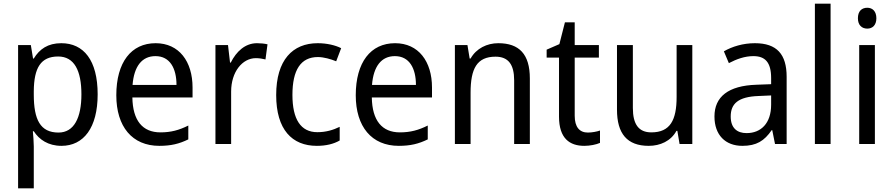

<svg xmlns="http://www.w3.org/2000/svg" viewBox="-20 -846 4837 1040"><path d="M312 -612C239 -612 194 -580 163 -529H159L147 -602H78V174H163V-53C163 -77 160 -111 158 -135H163C192 -90 241 -56 313 -56C433 -56 509 -154 509 -335C509 -520 433 -612 312 -612ZM295 -540C382 -540 421 -464 421 -335C421 -208 381 -128 297 -128C198 -128 163 -198 163 -334V-352C164 -479 201 -540 295 -540Z M823 -612C691 -612 610 -509 610 -330C610 -160 696 -56 843 -56C906 -56 951 -67 1000 -91V-166C950 -141 906 -129 849 -129C752 -129 699 -193 697 -318H1023V-372C1023 -513 950 -612 823 -612ZM822 -542C901 -542 936 -475 936 -386H698C706 -487 749 -542 822 -542Z M1372 -612C1308 -612 1260 -567 1230 -507H1226L1215 -602H1147V-66H1232V-350C1232 -457 1293 -531 1366 -531C1383 -531 1403 -528 1418 -524L1429 -606C1412 -610 1391 -612 1372 -612Z M1696 -56C1746 -56 1787 -66 1820 -85V-159C1785 -142 1746 -130 1699 -130C1609 -130 1564 -200 1564 -332C1564 -467 1609 -537 1702 -537C1733 -537 1772 -526 1801 -514L1828 -585C1797 -601 1750 -612 1701 -612C1565 -612 1476 -521 1476 -331C1476 -144 1562 -56 1696 -56Z M2120 -612C1988 -612 1907 -509 1907 -330C1907 -160 1993 -56 2140 -56C2203 -56 2248 -67 2297 -91V-166C2247 -141 2203 -129 2146 -129C2049 -129 1996 -193 1994 -318H2320V-372C2320 -513 2247 -612 2120 -612ZM2119 -542C2198 -542 2233 -475 2233 -386H1995C2003 -487 2046 -542 2119 -542Z M2679 -612C2618 -612 2560 -584 2529 -529H2524L2512 -602H2444V-66H2529V-344C2529 -474 2563 -539 2664 -539C2734 -539 2765 -496 2765 -411V-66H2850V-421C2850 -553 2792 -612 2679 -612Z M3164 -128C3119 -128 3093 -158 3093 -219V-534H3224V-602H3093V-725H3040L3010 -607L2941 -577V-534H3008V-214C3008 -96 3066 -56 3145 -56C3176 -56 3210 -63 3230 -72V-139C3213 -133 3187 -128 3164 -128Z M3730 -602H3645V-321C3645 -195 3610 -129 3508 -129C3440 -129 3408 -172 3408 -261V-602H3322V-252C3322 -122 3377 -56 3494 -56C3556 -56 3614 -82 3644 -137H3649L3661 -66H3730Z M4069 -612C4005 -612 3946 -594 3901 -568L3928 -504C3970 -526 4014 -542 4061 -542C4124 -542 4157 -509 4157 -423V-390L4077 -387C3925 -382 3850 -322 3850 -215C3850 -115 3909 -56 4001 -56C4078 -56 4120 -83 4160 -141H4163L4178 -66H4241V-430C4241 -552 4188 -612 4069 -612ZM4089 -326 4157 -329V-279C4157 -177 4101 -125 4024 -125C3972 -125 3938 -153 3938 -215C3938 -284 3978 -322 4089 -326Z M4479 -66V-826H4394V-66Z M4678 -804C4648 -804 4627 -786 4627 -747C4627 -710 4648 -691 4678 -691C4706 -691 4727 -710 4727 -747C4727 -785 4706 -804 4678 -804ZM4719 -602H4634V-66H4719Z"/></svg>

Font: Noto Sans Malayalam UI SemiCondensed
Style: Regular
Weight: 400
Width: 4
Designer: Jelle Bosma - Monotype Design Team
Foundry: Monotype Imaging Inc.
Version: Version 2.104